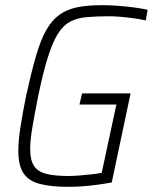

<svg xmlns="http://www.w3.org/2000/svg" viewBox="-20 -716 592 744"><path d="M246 8Q179 8 135.5 -3Q92 -14 71.5 -44Q51 -74 51 -132Q51 -170 59 -222Q67 -274 81 -344Q101 -435 119 -497.5Q137 -560 159 -599Q181 -638 210.5 -659Q240 -680 280 -688Q320 -696 376 -696Q405 -696 437.5 -693.5Q470 -691 500.5 -687Q531 -683 552 -678L545 -637Q522 -642 496 -645.5Q470 -649 446 -651Q422 -653 404 -653Q352 -653 314.5 -649.5Q277 -646 250 -631Q223 -616 203 -583Q183 -550 165 -492.5Q147 -435 128 -344Q114 -273 105.5 -223Q97 -173 97 -138Q97 -96 111.5 -73.5Q126 -51 159 -42.5Q192 -34 245 -34Q264 -34 288 -36Q312 -38 335 -40.5Q358 -43 374 -46L431 -311H288L298 -354H486L413 -9Q386 -4 356.5 0Q327 4 298.5 6Q270 8 246 8Z"/></svg>

Font: Saira SemiCondensed ExtraLight
Style: Italic
Weight: 250
Width: 4
Italic angle: -12°
Designer: Hector Gatti with collaboration of the Omnibus-Type team
Foundry: Omnibus-Type
Version: Version 1.101